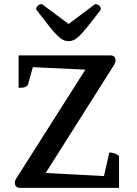

<svg xmlns="http://www.w3.org/2000/svg" viewBox="-20 -909 665 929"><path d="M78 0Q52 0 52 -25Q52 -36 59 -46L393 -572L139 -584L116 -502Q113 -493 103 -488.5Q93 -484 70 -484V-641H514Q539 -641 539 -616Q539 -607 532 -595L201 -72L483 -57L509 -171Q537 -171 556 -154V0ZM312 -710Q298 -710 285.5 -716Q273 -722 257 -737.5Q241 -753 217 -783.5Q193 -814 155 -863Q155 -874 163 -881.5Q171 -889 183 -889L312 -793L440 -889Q453 -889 460.5 -881.5Q468 -874 468 -863Q431 -814 406.5 -783.5Q382 -753 366.5 -737.5Q351 -722 338.5 -716Q326 -710 312 -710Z"/></svg>

Font: Petrona SemiBold
Style: Regular
Weight: 600
Designer: Ringo R. Seeber
Foundry: Ringo R. Seeber
Version: Version 2.001; ttfautohint (v1.8.3)